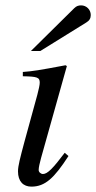

<svg xmlns="http://www.w3.org/2000/svg" viewBox="-20 -684 358 715"><path d="M221 -115C178 -58 157 -36 140 -36C132 -36 124 -43 124 -51C124 -61 128 -77 133 -96L229 -438L224 -441C123 -422 104 -419 65 -416V-400C119 -399 128 -396 128 -376C128 -368 124 -350 119 -331L71 -156C55 -96 47 -66 47 -46C47 -8 67 11 97 11C148 11 182 -21 235 -103ZM95 -494H130L301 -600C313 -607 318 -616 318 -628C318 -648 302 -664 282 -664C272 -664 264 -661 257 -654Z"/></svg>

Font: XITS
Style: Italic
Weight: 400
Italic angle: -16.33°
Designer: MicroPress Inc., with final additions and corrections provided by Coen Hoffman, Elsevier (retired)
Version: Version 1.107